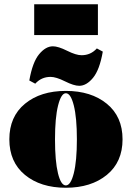

<svg xmlns="http://www.w3.org/2000/svg" viewBox="-20 -872 621 904"><path d="M141 -707V-852H441V-707ZM146 -478 118 -493Q133 -579 164 -616.5Q195 -654 229 -654Q254 -654 296 -633Q338 -612 364 -612Q407 -612 436 -644L464 -629Q449 -543 418 -505.5Q387 -468 353 -468Q328 -468 286 -489Q244 -510 218 -510Q175 -510 146 -478ZM483 -48.5Q409 12 290 12Q171 12 97.5 -48.5Q24 -109 24 -216Q24 -323 97.5 -383.5Q171 -444 290 -444Q409 -444 483 -383.5Q557 -323 557 -216Q557 -109 483 -48.5ZM290 -433Q268 -433 253.5 -375.5Q239 -318 239 -216Q239 -113 253 -56Q267 1 290 1Q313 1 327.5 -56.5Q342 -114 342 -216Q342 -318 327.5 -375.5Q313 -433 290 -433Z"/></svg>

Font: Arapey Black-Display
Style: Regular
Weight: 900
Designer: Eduardo Rodriguez Tunni
Foundry: Eduardo Rodriguez Tunni
Version: Version 4.000